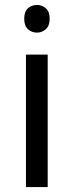

<svg xmlns="http://www.w3.org/2000/svg" viewBox="-20 -757 298 777"><path d="M173 -536V0H85V-536ZM130 -737Q150 -737 165.5 -723.5Q181 -710 181 -681Q181 -653 165.5 -639Q150 -625 130 -625Q108 -625 93 -639Q78 -653 78 -681Q78 -710 93 -723.5Q108 -737 130 -737Z"/></svg>

Font: Noto Sans NKo Unjoined
Style: Regular
Weight: 400
Designer: Monotype Design Team
Foundry: Monotype Imaging Inc.
Version: Version 2.004